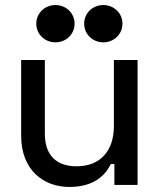

<svg xmlns="http://www.w3.org/2000/svg" viewBox="-20 -734 636 762"><path d="M124 -640C124 -598 158 -566 200 -566C242 -566 276 -598 276 -640C276 -682 242 -714 200 -714C158 -714 124 -682 124 -640ZM314 -640C314 -598 348 -566 390 -566C432 -566 466 -598 466 -640C466 -682 432 -714 390 -714C348 -714 314 -682 314 -640ZM526 0V-496H432V-234C432 -132 375 -74 284 -74C204 -74 158 -118 158 -203V-496H64V-195C64 -60 152 8 255 8C352 8 397 -37 420 -83H434V0Z"/></svg>

Font: Space Text Medium
Style: Regular
Weight: 500
Designer: Florian Karsten (Space Text), Colophon Foundry (Space Mono)
Foundry: Florian Karsten
Version: Version 1.003;PS 001.003;hotconv 1.0.88;makeotf.lib2.5.64775